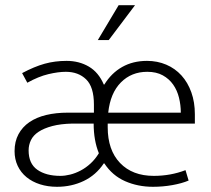

<svg xmlns="http://www.w3.org/2000/svg" viewBox="-20 -710 811 738"><path d="M729 -235H394V-221Q394 -133 441.5 -83.5Q489 -34 571 -34Q636 -34 693 -56L705 -16Q679 -5 642.5 1.5Q606 8 568 8Q510 8 461 -13.5Q412 -35 381 -82H379Q349 -37 302 -14.5Q255 8 199 8Q164 8 134 -1.5Q104 -11 82 -29Q60 -47 48 -72.5Q36 -98 36 -129Q36 -166 51 -194Q66 -222 93 -240.5Q120 -259 157.5 -268Q195 -277 241 -277H341V-308Q341 -376 311 -405Q281 -434 233 -434Q204 -434 166 -425Q128 -416 85 -392L65 -429Q112 -454 151.5 -465Q191 -476 236 -476Q284 -476 321.5 -454Q359 -432 379 -385H381Q408 -429 449.5 -452.5Q491 -476 545 -476Q585 -476 619 -461.5Q653 -447 677.5 -420Q702 -393 715.5 -355Q729 -317 729 -271ZM90 -132Q90 -81 123.5 -57.5Q157 -34 212 -34Q230 -34 250 -39Q270 -44 290 -54.5Q310 -65 328 -81.5Q346 -98 360 -121Q340 -170 340 -235H258Q213 -234 181 -225.5Q149 -217 128.5 -203.5Q108 -190 99 -171.5Q90 -153 90 -132ZM675 -277Q675 -306 668 -334.5Q661 -363 645.5 -385Q630 -407 605.5 -420.5Q581 -434 546 -434Q485 -434 444.5 -393Q404 -352 396 -277ZM499 -690 398 -556H356L436 -690Z"/></svg>

Font: Mukta Mahee ExtraLight
Style: Regular
Weight: 275
Designer: Shuchita Grover, Noopur Datye, Girish Dalvi, Yashodeep Gholap
Foundry: Ek Type
Version: Version 2.538;PS 1.000;hotconv 16.6.51;makeotf.lib2.5.65220;